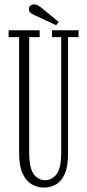

<svg xmlns="http://www.w3.org/2000/svg" viewBox="-20 -837 394 869"><path d="M179 12Q151 12 125.2 -2Q99.5 -16 83 -50.2Q66.5 -84.5 66.5 -145.5V-669H19V-700H159.5V-669H112V-151Q112 -76.5 132.5 -49Q153 -21.5 184 -21.5Q214.5 -21.5 235.8 -48Q257 -74.5 257 -148.5V-669H215.5V-700H335.5V-669H288V-142Q288 -83.5 273 -49.8Q258 -16 233 -2Q208 12 179 12ZM234 -723 136 -768.5Q124 -774 117.5 -779.5Q111 -785 111 -796.5Q111 -806.5 117.8 -811.8Q124.5 -817 134.5 -817Q143.5 -817 150 -813.5Q156.5 -810 163.5 -805L246 -737.5Z"/></svg>

Font: Imbue 10pt ExtraLight
Style: Regular
Weight: 200
Designer: Tyler Finck
Foundry: Etcetera Type Company
Version: Version 1.102; ttfautohint (v1.8.3)